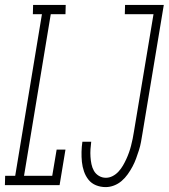

<svg xmlns="http://www.w3.org/2000/svg" viewBox="-41 -755 688 783"><path d="M-21 0 -20 -38H21L130 -697H93L94 -735H227L226 -697H166L57 -38H172L190 -145H226L202 0ZM390 8Q369 8 350.5 0.5Q332 -7 320 -22Q308 -37 301.5 -56Q295 -75 293 -95Q291 -115 291.5 -136Q292 -157 295 -177H331Q329 -162 328 -146.5Q327 -131 328 -115.5Q329 -100 332 -85.5Q335 -71 342 -58.5Q349 -46 362 -38Q375 -30 391 -30Q405 -30 418.5 -37Q432 -44 442.5 -55.5Q453 -67 460.5 -80Q468 -93 474 -106Q480 -119 485 -133Q490 -147 493.5 -161Q497 -175 500 -189Q503 -203 505 -217L585 -697H468L469 -735H627L540 -211Q537 -193 534 -176Q531 -159 525.5 -142Q520 -125 514 -108.5Q508 -92 499.5 -76Q491 -60 480 -44.5Q469 -29 455 -17Q441 -5 424 1.5Q407 8 390 8Z"/></svg>

Font: Iosevka Slab XLtExObl
Style: Regular
Weight: 200
Width: 7
Italic angle: -9°
Monospace: yes
Designer: Belleve Invis
Foundry: Belleve Invis
Version: Version 11.1.1; ttfautohint (v1.8.3)